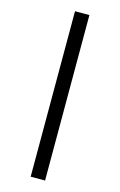

<svg xmlns="http://www.w3.org/2000/svg" viewBox="-147 -824 702 1121"><g transform="rotate(15 204.0 -264.0)"><path d="M160 -764V236H247V-764Z"/></g></svg>

Font: Noto Sans Myanmar UI ExtraCondensed Medium
Style: Regular
Weight: 500
Width: 2
Designer: Monotype Design Team
Foundry: Monotype Imaging Inc.
Version: Version 2.103